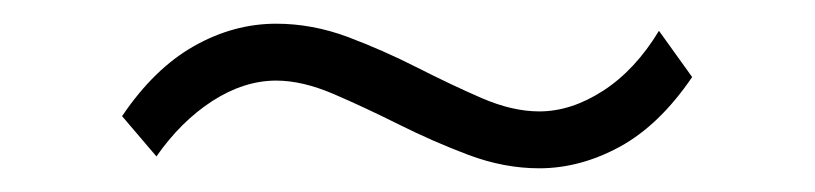

<svg xmlns="http://www.w3.org/2000/svg" viewBox="-20 -412 688 162"><path d="M435 -270Q405.5 -270 375.5 -281.2Q345.5 -292.5 316.5 -307Q287.5 -321.5 261.2 -332.8Q235 -344 213 -344Q186 -344 159.2 -326.8Q132.5 -309.5 112 -280L83 -314Q110 -354 143.5 -373Q177 -392 213 -392Q243.5 -392 273.5 -380.8Q303.5 -369.5 332 -355Q360.5 -340.5 386.5 -329.2Q412.5 -318 435 -318Q462 -318 489 -335.5Q516 -353 536 -386L564 -347Q536.5 -306.5 503 -288.2Q469.5 -270 435 -270Z"/></svg>

Font: Geologica Thin Roman Thin
Style: Regular
Weight: 250
Version: Version 1.010;gftools[0.9.28]